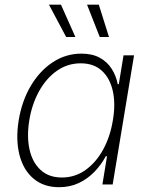

<svg xmlns="http://www.w3.org/2000/svg" viewBox="-20 -780 632 812"><path d="M230 11.7Q164.6 11.7 121.6 -24.7Q78.6 -61 62.3 -125Q45.9 -189 59.1 -271.5Q72.8 -354 110.6 -417.5Q148.4 -481 203.6 -517.1Q258.8 -553.2 324.2 -553.2Q370.6 -553.2 402.3 -535.6Q434.1 -518.1 452.6 -488.5Q471.2 -459 478 -423.8H482.4L502.4 -545.9H546.9L456.5 0H413.1L432.6 -119.1H427.2Q408.7 -84 380.1 -54.2Q351.6 -24.4 314 -6.3Q276.4 11.7 230 11.7ZM241.7 -29.3Q296.9 -29.3 341.6 -61Q386.2 -92.8 416.3 -147.7Q446.3 -202.6 457.5 -272Q469.2 -341.3 457 -395.5Q444.8 -449.7 410.6 -481Q376.5 -512.2 321.3 -512.2Q265.6 -512.2 220.5 -480.5Q175.3 -448.7 145.3 -394.3Q115.2 -339.8 104 -272Q92.8 -203.6 104.7 -148.7Q116.7 -93.8 151.4 -61.5Q186 -29.3 241.7 -29.3ZM401.9 -623.5 348.1 -760.3H397.9L440.9 -623.5ZM259.8 -623.5 187 -760.3H237.8L298.8 -623.5Z"/></svg>

Font: Inter ExtraLight
Style: Italic
Weight: 250
Italic angle: -9.3988°
Designer: Rasmus Andersson
Foundry: rsms
Version: Version 4.001;git-66647c0bb